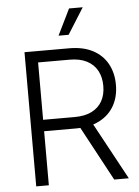

<svg xmlns="http://www.w3.org/2000/svg" viewBox="-62 -989 753 1037"><g transform="rotate(-5 315.0 -471.0)"><path d="M91.8 0V-727.5H334Q409.7 -727.5 461.9 -700Q514.2 -672.4 541.3 -623Q568.4 -573.7 568.4 -509.3Q568.4 -444.8 541 -396.2Q513.7 -347.7 461.2 -320.3Q408.7 -293 333 -293H129.9V-355H331.5Q387.2 -355 424.6 -374Q461.9 -393.1 481 -427.5Q500 -461.9 500 -509.3Q500 -556.6 481 -591.8Q461.9 -627 424.3 -646.5Q386.7 -666 331.1 -666H160.2V0ZM514.6 0 337.9 -328.6H415.5L593.8 0ZM282.7 -800.3 352.1 -941.9H426.3L337.4 -800.3Z"/></g></svg>

Font: Inter 18pt Light
Style: Regular
Weight: 300
Designer: Rasmus Andersson
Foundry: rsms
Version: Version 4.001;git-66647c0bb